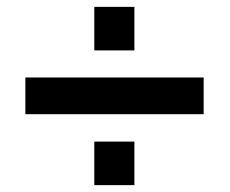

<svg xmlns="http://www.w3.org/2000/svg" viewBox="-20 -530 670 560"><path d="M54 -304H574V-197H54ZM255 -117H372V10H255ZM255 -510H372V-383H255Z"/></svg>

Font: BLUETTI 2.0 Medium
Style: Italic
Weight: 500
Designer: Stijn de Vries
Foundry: tokotype
Version: Version 2.005;October 31, 2023;FontCreator 14.0.0.2814 64-bi